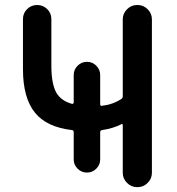

<svg xmlns="http://www.w3.org/2000/svg" viewBox="-20 -774 710 772"><path d="M382.8 -355.5Q382.8 -347.7 389.6 -348.6Q433.6 -353.5 467.8 -376Q473.6 -379.9 473.6 -386.7V-696.3Q473.6 -719.7 490.7 -736.8Q507.8 -753.9 531.2 -753.9H533.2Q556.6 -753.9 573.7 -736.8Q590.8 -719.7 590.8 -696.3V-79.1Q590.8 -55.7 573.7 -38.6Q556.6 -21.5 533.2 -21.5H531.2Q507.8 -21.5 490.7 -38.6Q473.6 -55.7 473.6 -79.1V-271.5Q473.6 -273.4 471.7 -274.9Q469.7 -276.4 467.8 -274.4Q435.5 -257.8 390.6 -251Q382.8 -250 382.8 -242.2V-132.8Q382.8 -111.3 367.2 -95.7Q351.6 -80.1 329.6 -80.1Q307.6 -80.1 292 -95.7Q276.4 -111.3 276.4 -132.8V-242.2Q276.4 -250 269.5 -251Q168 -262.7 121.1 -320.3Q72.3 -379.9 72.3 -496.1V-697.3Q72.3 -720.7 88.9 -737.3Q105.5 -753.9 129.4 -753.9Q153.3 -753.9 169.9 -737.3Q186.5 -720.7 186.5 -697.3V-509.8Q186.5 -436.5 207 -400.4Q226.6 -368.2 269.5 -356.4Q271.5 -355.5 273.9 -357.4Q276.4 -359.4 276.4 -361.3V-472.7Q276.4 -494.1 292 -509.8Q307.6 -525.4 329.6 -525.4Q351.6 -525.4 367.2 -509.8Q382.8 -494.1 382.8 -472.7Z"/></svg>

Font: Gen Jyuu Gothic Medium
Style: Regular
Weight: 500
Designer: [Source Han Sans]
Ryoko NISHIZUKA  (kana & ideographs); Paul D. Hunt (Latin, Greek & Cyrillic); Wenlong ZHANG  (bopomofo
Version: Version 1.002.20150607